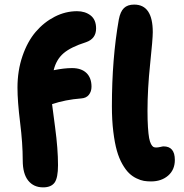

<svg xmlns="http://www.w3.org/2000/svg" viewBox="-20 -768 800 837"><path d="M638.2 22.9Q621.6 22.9 607.2 20.5Q592.8 18.1 575 9.5Q557.1 1 542.5 -13.2Q527.8 -27.3 513.4 -52.5Q499 -77.6 489.5 -111.1Q480 -144.5 473.9 -194.3Q467.8 -244.1 467.8 -305.2Q467.8 -512.7 498 -683.1Q504.4 -717.3 520.3 -732.7Q536.1 -748 564.9 -748Q646 -748 646 -627.9Q646 -598.1 634.5 -489Q623 -379.9 623 -285.2Q623 -243.2 625 -213.1Q627 -183.1 630.1 -166.3Q633.3 -149.4 638.4 -139.9Q643.6 -130.4 648.4 -127.7Q653.3 -125 660.2 -125Q668.9 -125 679 -127.4Q689 -129.9 692.9 -129.9Q742.2 -129.9 742.2 -70.8Q742.2 -27.8 712.9 -2.4Q683.6 22.9 638.2 22.9ZM168 48.8Q126.5 48.8 102.8 19Q79.1 -10.7 79.1 -68.8Q79.1 -142.6 67.6 -234.4Q56.2 -326.2 56.2 -386.2Q56.2 -460 77.9 -523.4Q99.6 -586.9 135.7 -629.2Q171.9 -671.4 218.8 -695.3Q265.6 -719.2 315.9 -719.2Q351.1 -719.2 375 -700.7Q398.9 -682.1 398.9 -644Q398.9 -599.1 355 -584Q288.6 -563 256.8 -535.6Q225.1 -508.3 213.9 -461.9Q259.3 -471.2 293.9 -471.2Q334.5 -471.2 356.7 -450Q378.9 -428.7 378.9 -390.1Q378.9 -369.1 367.4 -354.7Q356 -340.3 334 -338.9Q264.6 -333.5 207 -314Q207.5 -307.1 220.2 -213.1Q232.9 -119.1 232.9 -47.9Q232.9 7.8 217.8 28.3Q202.6 48.8 168 48.8Z"/></svg>

Font: Shantell Sans Bouncy
Style: Bold
Weight: 700
Designer: Stephen Nixon, Anya Danilova, Shantell Martin
Foundry: Arrow Type
Version: Version 1.006;[9816181b4]